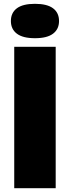

<svg xmlns="http://www.w3.org/2000/svg" viewBox="-20 -985 366 1005"><path d="M54.5 0V-740H271.5V0ZM163 -785Q99.5 -785 68.2 -808.8Q37 -832.5 37 -875Q37 -918 68.2 -941.5Q99.5 -965 163 -965Q226.5 -965 257.8 -941.5Q289 -918 289 -875Q289 -832.5 257.8 -808.8Q226.5 -785 163 -785Z"/></svg>

Font: Encode Sans Black
Style: Regular
Weight: 900
Designer: Multiple Designers
Foundry: Impallari Type
Version: Version 3.002; ttfautohint (v1.8.3) -l 8 -r 50 -G 200 -x 14 